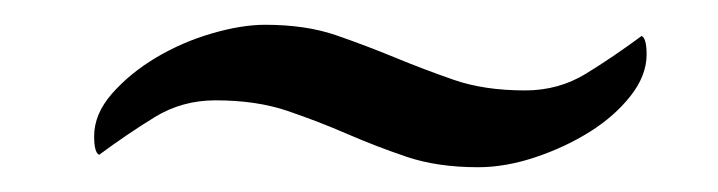

<svg xmlns="http://www.w3.org/2000/svg" viewBox="-20 -381 580 155"><path d="M194 -361Q227 -361 251.5 -352.5Q276 -344 299 -334.5Q322 -325 346.5 -316.5Q371 -308 404 -308Q431 -308 453 -321.5Q475 -335 498 -352Q502 -350 502 -337Q502 -320 489 -303.5Q476 -287 456 -274.5Q436 -262 412 -254Q388 -246 366 -246Q333 -246 308 -254.5Q283 -263 260 -273Q237 -283 212 -291.5Q187 -300 154 -300Q127 -300 105 -286.5Q83 -273 60 -256Q56 -258 56 -271Q56 -289 70.5 -305.5Q85 -322 106 -334.5Q127 -347 151 -354Q175 -361 194 -361Z"/></svg>

Font: Vermiglione
Style: Bold Italic
Weight: 700
Italic angle: -11°
Version: Version 1.000